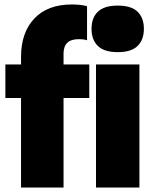

<svg xmlns="http://www.w3.org/2000/svg" viewBox="-20 -838 682 858"><path d="M74 0V-400H4V-550H74V-584Q74 -692 133.2 -755Q192.5 -818 301 -818Q319 -818 337.2 -816.2Q355.5 -814.5 369 -810V-658Q360 -661 351 -662Q342 -663 332 -663Q264 -663 264 -599V-550H379V-400H264V0ZM506 -605Q445.5 -605 417.2 -632.8Q389 -660.5 389 -709Q389 -758 417.2 -785.5Q445.5 -813 506 -813Q567 -813 595 -785.5Q623 -758 623 -709Q623 -660.5 595 -632.8Q567 -605 506 -605ZM409 0V-550H603V0Z"/></svg>

Font: Encode Sans Cnd Black
Style: Regular
Weight: 900
Width: 3
Designer: Multiple Designers
Foundry: Impallari Type
Version: Version 3.002; ttfautohint (v1.8.3) -l 8 -r 50 -G 200 -x 14 